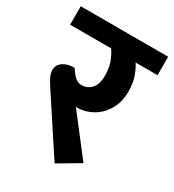

<svg xmlns="http://www.w3.org/2000/svg" viewBox="-172 -734 770 848"><g transform="rotate(30 213.0 -309.5)"><path d="M347 -45 237 20 54 -259Q37 -284 29.5 -301Q22 -318 22 -333Q22 -359 44 -374.5Q66 -390 102 -390L119 -367Q129 -354 141 -346.5Q153 -339 167 -339Q196 -339 216 -360.5Q236 -382 236 -428Q236 -468 224 -498Q212 -528 199 -545H-10V-639H436V-545H324Q335 -530 348 -497Q361 -464 361 -416Q361 -373 346 -340.5Q331 -308 308 -286.5Q285 -265 256 -254Q227 -243 200 -243Q196 -243 193 -244Z"/></g></svg>

Font: Ek Mukta
Style: Bold
Weight: 700
Designer: Girish Dalvi and Yashodeep Gholap
Foundry: Ek Type
Version: Version 2.538;PS 1.002;hotconv 16.6.51;makeotf.lib2.5.65220;